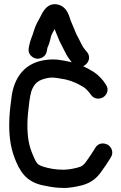

<svg xmlns="http://www.w3.org/2000/svg" viewBox="-20 -933 594 939"><path d="M208.6 -681.5 210.6 -692.5C211.2 -695.7 212.2 -700.5 212.4 -700.8C221.7 -719.5 224.4 -734.7 230 -756.1C236.1 -775.1 237.1 -769.4 246.9 -790.9C250.8 -781.5 255 -771.2 258.8 -761.6L271.1 -731.9C280.5 -711.7 291.2 -694.1 298.3 -678.6C307.2 -659.3 318 -644.9 328.3 -631.7L335.5 -622.3C374 -576.1 442.2 -634.6 405 -679.2L397.8 -687.5C390.3 -696.1 384.1 -705.6 378.4 -717.2L365.4 -743.2C361.3 -751.3 357.2 -757.9 352.9 -767L341.2 -795.4C337.1 -805.6 332.8 -815.9 327.8 -827.3C319.2 -845.7 313.5 -896.8 265.5 -910.1C208.9 -925 185.5 -866.9 177.6 -851.2C166.8 -829.5 154.7 -813.9 144.9 -779.8C138 -754.7 127.9 -738.5 122.4 -708.5L120.4 -697.5C115.1 -668.5 138.7 -648.4 159.5 -646.2C178.4 -644.2 203.9 -655.5 208.6 -681.5ZM497.7 -519.1C484.4 -541.7 463.3 -564.5 438.6 -581C402.8 -603.3 366.6 -621.6 317 -631.5C288.3 -637.5 252.7 -645.7 213.3 -640.9C102.6 -630.8 45.8 -554.9 35.2 -447.8C30.2 -410.7 25 -366.5 25 -323C25 -248.5 35.4 -196 60.1 -139.1C88.4 -73.5 126.6 -35.7 206.4 -23.4C229.7 -18.3 257.7 -14.1 287.4 -14C320.4 -12.6 355.4 -20.6 381.2 -26.8C423.4 -38.3 451.9 -59.6 475.5 -93.7C492.4 -117.9 503 -131.7 516.4 -154.1L522 -163.4C537.4 -186.6 525.7 -213 508.8 -224C492.7 -234.4 461.6 -237.1 446.4 -210.6L440.9 -201.4C427.8 -181.7 419.4 -167.5 402.6 -144.4C389.7 -125.6 380.3 -118.6 358.8 -113.2C335.9 -107.2 312 -103 289 -103C253.3 -103 219.8 -109 191.7 -117.8C160.9 -128.1 158.9 -133.9 140.9 -175C121.3 -219.8 114 -260.7 114 -323C114 -340.7 115 -359.3 116.9 -378.5C120.9 -417 124.7 -455.7 132.9 -485.5C147.7 -527.5 169.1 -544.9 223.2 -553.2C246 -555.5 271.4 -549.3 300.2 -544.5C336.4 -536.1 360.8 -523.7 390.4 -506C402.1 -497.6 415.9 -482.5 423.8 -470.8C439.1 -446 468.8 -447.2 485.4 -457.9C500.8 -467.9 516.2 -493.4 497.7 -519.1Z"/></svg>

Font: Just Breathe
Style: Bd
Weight: 400
Foundry: Cannot Into Space Fonts
Version: Version 0.72